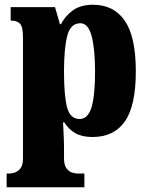

<svg xmlns="http://www.w3.org/2000/svg" viewBox="-20 -566 630 810"><path d="M8 224V166H21Q29 166 42 162Q55 158 66 144.5Q77 131 77 104V-407Q77 -454 64 -466.5Q51 -479 29 -479H25V-536H212L233 -464H237Q256 -500 288.5 -523Q321 -546 372 -546Q460 -546 506.5 -478.5Q553 -411 553 -265Q553 -120 507 -54Q461 12 370 12Q326 12 298 -4Q270 -20 251 -50H246Q247 -26 248.5 1.5Q250 29 250 60V102Q250 130 260.5 144Q271 158 284 162Q297 166 304 166H336V224ZM316 -64Q351 -64 366 -113Q381 -162 381 -263Q381 -360 366.5 -414Q352 -468 319 -468Q277 -468 263.5 -414Q250 -360 250 -265Q250 -162 263 -113Q276 -64 316 -64Z"/></svg>

Font: Noto Serif Lao Condensed Black
Style: Regular
Weight: 900
Width: 3
Designer: Monotype Design Team
Foundry: Monotype Imaging Inc.
Version: Version 2.003; ttfautohint (v1.8.4.7-5d5b)